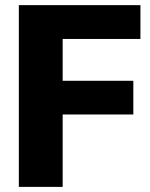

<svg xmlns="http://www.w3.org/2000/svg" viewBox="-20 -731 587 751"><path d="M501.5 -283.2H225.1V0H53.7V-710.9H529.3V-578.6H225.1V-415H501.5Z"/></svg>

Font: Roboto
Style: Regular
Weight: 900
Designer: Google
Version: Version 2.001171; 2014